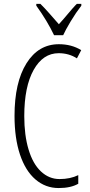

<svg xmlns="http://www.w3.org/2000/svg" viewBox="-20 -951 460 981"><path d="M395.5 -931.2V-921.9Q368.2 -886.7 340.8 -841.3Q314.5 -797.4 302.7 -771H256.3Q221.7 -843.8 165.5 -921.9V-931.2H186.5Q207 -911.1 231.9 -882.8Q267.6 -842.3 280.8 -827.1L304.7 -854Q358.9 -918.9 372.6 -931.2ZM279.8 -679.2Q199.7 -679.2 151.9 -593.8Q104 -508.3 104 -357.9Q104 -259.8 126 -187Q147.9 -113.8 189 -75.2Q230.5 -36.1 284.2 -36.1Q338.9 -36.1 379.9 -56.2V-12.2Q341.8 9.8 279.8 9.8Q212.4 9.8 161.1 -34.2Q109.9 -78.1 82 -161.6Q54.2 -245.1 54.2 -358.9Q54.2 -529.8 115.2 -627.4Q176.3 -725.1 280.8 -725.1Q345.7 -725.1 395 -694.8L373 -652.8Q332 -679.2 279.8 -679.2Z"/></svg>

Font: Germano
Style: Regular
Weight: 300
Width: 3
Foundry: Ascender Corporation
Version: Version 1.10; ttfautohint (v1.5)